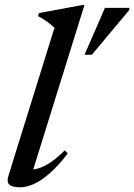

<svg xmlns="http://www.w3.org/2000/svg" viewBox="-20 -742 540 772"><path d="M199 -630.5Q190 -638.5 180.2 -646.5Q170.5 -654.5 159 -662Q147.5 -669.5 133 -677L136.5 -689.5L309.5 -721.5H319.5L107.5 -41L93.5 -61Q110.5 -58.5 132.5 -64.5Q154.5 -70.5 181.8 -88.2Q209 -106 240.5 -137.5L252.5 -125Q214 -75 180 -45.2Q146 -15.5 116.2 -2.2Q86.5 11 60.5 11Q29 11 17.5 0.2Q6 -10.5 14 -35.5ZM320 -522 402 -710.5H500.5L499.5 -701.5L349.5 -522Z"/></svg>

Font: Newsreader 36pt Medium
Style: Italic
Weight: 500
Italic angle: -17°
Designer: Hugues Gentile
Foundry: Production Type
Version: Version 1.003